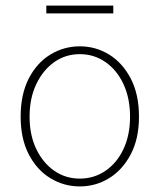

<svg xmlns="http://www.w3.org/2000/svg" viewBox="-20 -656 572 688"><path d="M266 12Q209 12 160.5 -17.5Q112 -47 83 -103Q54 -159 54 -238Q54 -318 83 -374.5Q112 -431 160.5 -460.5Q209 -490 266 -490Q323 -490 371 -460.5Q419 -431 448.5 -374.5Q478 -318 478 -238Q478 -159 448.5 -103Q419 -47 371 -17.5Q323 12 266 12ZM266 -16Q317 -16 358 -44Q399 -72 422.5 -122Q446 -172 446 -238Q446 -304 422.5 -354.5Q399 -405 358 -433.5Q317 -462 266 -462Q215 -462 174.5 -433.5Q134 -405 110 -354.5Q86 -304 86 -238Q86 -172 110 -122Q134 -72 174.5 -44Q215 -16 266 -16ZM146 -608V-636H386V-608Z"/></svg>

Font: Mada ExtraLight
Style: Regular
Weight: 250
Designer: Khaled Hosny
Version: Version 1.5